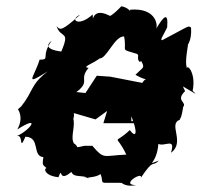

<svg xmlns="http://www.w3.org/2000/svg" viewBox="-20 -577 642 611"><path d="M37 -229C37 -229 57 -204 35 -165C110 -213 79 -165 34 -144C56 -150 39 -92 61 -142C110 -140 81 -80 118 -77C113 -41 116 -60 147 -22C127 -69 99 -20 166 -13C181 -52 163 8 207 -30C216 -10 238 -22 264 -10C216 -14 276 -6 300 -23C314 13 283 3 376 5C349 -25 358 24 413 12C360 12 437 -34 428 -11C472 -76 462 -43 486 -66C440 -51 479 -52 484 -119C504 -109 540 -141 524 -91C571 -124 513 -184 553 -196C549 -208 554 -179 563 -237C576 -252 537 -256 569 -287L562 -302C603 -278 611 -272 593 -288C607 -355 562 -384 579 -347C570 -374 569 -375 581 -454C524 -414 594 -402 588 -489C579 -497 582 -494 496 -449C488 -450 500 -464 512 -490C516 -541 501 -526 476 -484C483 -491 481 -554 393 -546C408 -504 406 -551 366 -557C316 -503 307 -530 341 -520C265 -568 278 -489 275 -531C229 -489 200 -515 235 -530C178 -480 172 -479 160 -494C173 -452 205 -483 175 -413C114 -421 136 -441 144 -447C108 -395 142 -388 106 -387C88 -329 54 -301 132 -350C76 -307 87 -288 48 -239ZM441 -307 439 -312 331 -333 288 -336 252 -281 223 -284C270 -319 229 -323 262 -361C232 -364 297 -379 312 -407C296 -389 314 -423 295 -391C319 -387 344 -463 375 -461C385 -407 358 -424 421 -404C410 -370 453 -369 407 -425C443 -352 446 -374 411 -339C468 -306 447 -348 428 -304ZM212 -218 284 -197 321 -224 309 -185H415L452 -227C388 -183 399 -183 398 -207C419 -155 414 -135 393 -163C339 -112 348 -157 382 -85C308 -82 312 -68 274 -113H249C211 -105 236 -108 215 -121C203 -142 222 -178 212 -203C191 -177 231 -192 208 -239Z"/></svg>

Font: Asimov Aggro
Style: It
Weight: 500
Designer: Google
Version: Version 2.000980; 2014